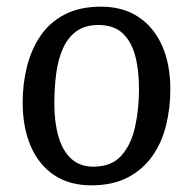

<svg xmlns="http://www.w3.org/2000/svg" viewBox="-20 -542 579 576"><path d="M254 14Q188 14 142 -17Q96 -48 72 -104Q48 -160 48 -235Q48 -291 61 -342.5Q74 -394 101.5 -434.5Q129 -475 174 -498.5Q219 -522 283 -522Q349 -522 395.5 -491Q442 -460 466.5 -404.5Q491 -349 491 -274Q491 -217 478 -165Q465 -113 436.5 -73Q408 -33 363 -9.5Q318 14 254 14ZM260 -42Q314 -42 343.5 -74.5Q373 -107 385 -160.5Q397 -214 397 -275Q397 -332 385.5 -375Q374 -418 347.5 -442.5Q321 -467 275 -467Q235 -467 209 -448Q183 -429 168.5 -396Q154 -363 148.5 -320.5Q143 -278 143 -231Q143 -175 155.5 -132Q168 -89 194 -65.5Q220 -42 260 -42Z"/></svg>

Font: Literata 18pt
Style: Italic
Weight: 400
Italic angle: -2°
Designer: Latin by Veronika Burian and Jose Scaglione. Greek by Irene Vlachou. Cyrillic by Vera Evstafieva
Foundry: TypeTogether
Version: Version 3.103;gftools[0.9.29]